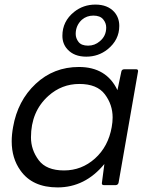

<svg xmlns="http://www.w3.org/2000/svg" viewBox="-20 -807 663 837"><path d="M259 -64Q336 -64 394 -116Q452 -168 467 -253Q471 -275 471 -295Q471 -351 437 -396Q403 -441 326 -441Q249 -441 191 -389Q115 -321 115 -208Q115 -154 148.5 -109Q182 -64 259 -64ZM364 -608Q393 -608 415 -627Q443 -650 443 -687Q443 -707 429.5 -723Q416 -739 387 -739Q358 -739 337 -721Q310 -696 310 -659Q310 -640 322.5 -624Q335 -608 364 -608ZM231 10Q121 10 69 -64Q31 -117 31 -191Q31 -220 37 -253Q57 -368 135.5 -441.5Q214 -515 324 -515Q444 -515 492 -414L509 -495Q511 -505 522 -505H574Q582 -505 582 -497L497 -11Q495 -1 485 0H433Q424 0 424 -8L435 -92Q351 10 231 10ZM356 -560Q303 -560 274 -592Q252 -616 252 -651Q252 -714 303 -755Q343 -787 396 -787Q449 -787 478 -755Q500 -730 500 -694Q500 -633 449 -592Q409 -560 356 -560Z"/></svg>

Font: YamahaIndonesia935. App
Style: Italic
Weight: 400
Italic angle: -10°
Designer: Dalton Maag Ltd
Foundry: Dalton Maag Ltd
Version: Version 1.002; January 01, 2024; Regular/Italic